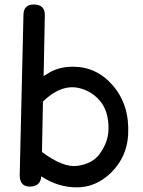

<svg xmlns="http://www.w3.org/2000/svg" viewBox="-20 -806 633 851"><path d="M128.9 -786.1Q179.7 -786.1 178.7 -737.8L173.3 -468.8Q186 -477.1 200.7 -485.4Q244.6 -510.3 303.2 -510.3Q408.7 -510.3 480.5 -426.8Q555.2 -339.8 547.9 -208.5Q542.5 -109.9 471.7 -40Q405.3 23.9 322.3 24.4Q237.3 24.9 163.1 -24.4Q159.2 22 110.4 21Q66.4 20 67.4 -32.2L84 -740.7Q85 -786.1 128.9 -786.1ZM322.3 -70.8Q388.2 -79.6 420.4 -122.1Q459.5 -174.8 460.9 -231.9Q462.9 -315.9 418.9 -363.8Q383.3 -402.8 331.5 -415.5Q251.5 -434.6 170.4 -356L166 -132.3Q259.8 -62.5 322.3 -70.8Z"/></svg>

Font: Comic Relief
Style: Regular
Weight: 400
Designer: Jeff Davis
Foundry: Loudifier
Version: Version 1.0